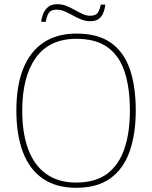

<svg xmlns="http://www.w3.org/2000/svg" viewBox="-20 -885 726 915"><path d="M343 10Q248 10 184.5 -33.5Q121 -77 89.5 -159.5Q58 -242 58 -359Q58 -476 90.5 -557.5Q123 -639 187 -682Q251 -725 344 -725Q446 -725 508 -681.5Q570 -638 598.5 -556Q627 -474 627 -358Q627 -247 598 -164Q569 -81 506.5 -35.5Q444 10 343 10ZM343 -15Q434 -15 490 -56.5Q546 -98 572.5 -175Q599 -252 599 -358Q599 -466 574 -542.5Q549 -619 493 -659.5Q437 -700 344 -700Q215 -700 150.5 -609.5Q86 -519 86 -358Q86 -250 114.5 -173.5Q143 -97 200.5 -56Q258 -15 343 -15ZM410 -784Q387 -784 366.5 -792.5Q346 -801 327 -811.5Q308 -822 289 -830.5Q270 -839 250 -839Q220 -839 210.5 -820Q201 -801 198 -781H176Q178 -799 185.5 -818.5Q193 -838 209 -851.5Q225 -865 252 -865Q277 -865 297.5 -856.5Q318 -848 336.5 -837.5Q355 -827 373 -818.5Q391 -810 410 -810Q438 -810 447.5 -826.5Q457 -843 460 -863H482Q480 -844 473 -825.5Q466 -807 451.5 -795.5Q437 -784 410 -784Z"/></svg>

Font: Noto Serif Thai Thin
Style: Regular
Weight: 250
Version: Version 2.001